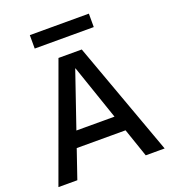

<svg xmlns="http://www.w3.org/2000/svg" viewBox="-161 -1037 1029 1155"><g transform="rotate(-20 353.0 -459.0)"><path d="M13 0 279 -730H428L693 0H572L354 -636H352L134 0ZM151 -183V-283H556V-183ZM164 -832V-918H542V-832Z"/></g></svg>

Font: M PLUS 2 Medium
Style: Regular
Weight: 500
Designer: Coji Morishita
Foundry: UNDERFOREST DESIGN
Version: Version 1.001